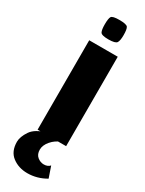

<svg xmlns="http://www.w3.org/2000/svg" viewBox="-244 -649 660 874"><g transform="rotate(30 85.5 -212.0)"><path d="M25 -470H175V0H25ZM98 -517Q62 -517 56 -528.5Q50 -540 50 -568Q50 -599 56 -609Q62 -619 98 -619Q136 -619 142.5 -609Q149 -599 149 -568Q149 -540 142 -528.5Q135 -517 98 -517ZM83 195Q37 195 4 170Q-29 145 -29 94Q-29 68 -7.5 36Q14 4 71 -10L148 -7Q118 4 98.5 27Q79 50 79 73Q79 98 94.5 110.5Q110 123 128 123Q149 123 160 110L180 168Q134 195 83 195Z"/></g></svg>

Font: Smooch Sans Black
Style: Regular
Weight: 900
Designer: Robert E. Leuschke
Foundry: Robert E. Leuschke
Version: Version 1.010; ttfautohint (v1.8.3)